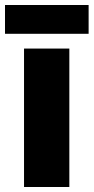

<svg xmlns="http://www.w3.org/2000/svg" viewBox="-35 -840 374 767"><path d="M242 -93H61V-646H242ZM319 -820V-705H-15V-820Z"/></svg>

Font: Noto Sans Telugu UI SemiCondensed Black
Style: Regular
Weight: 900
Width: 4
Designer: Jelle Bosma - Monotype Design Team
Foundry: Monotype Imaging Inc.
Version: Version 2.005; ttfautohint (v1.8.4.7-5d5b)